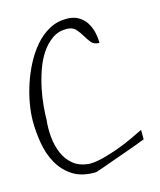

<svg xmlns="http://www.w3.org/2000/svg" viewBox="-95 -671 617 742"><g transform="rotate(-15 213.0 -300.5)"><path d="M12.7 -252.9Q12.7 -283.2 19 -320.8Q25.4 -358.4 38.1 -397Q50.8 -435.5 69.8 -472.2Q88.9 -508.8 113.8 -537.6Q138.7 -566.4 170.4 -584Q202.1 -601.6 240.2 -601.6Q267.6 -601.6 286.6 -590.8Q305.7 -580.1 317.4 -562.5Q329.1 -544.9 334.5 -522.9Q339.8 -501 339.8 -478.5Q318.4 -478.5 307.6 -491.7Q296.9 -504.9 287.6 -521Q278.3 -537.1 266.1 -550.3Q253.9 -563.5 229.5 -563.5Q197.3 -563.5 172.4 -545.9Q147.5 -528.3 128.9 -500.5Q110.4 -472.7 98.1 -437.5Q85.9 -402.3 78.6 -367.2Q71.3 -332 68.4 -299.3Q65.4 -266.6 65.4 -244.1Q61.5 -210.9 64.9 -175.3Q68.4 -139.6 81.1 -109.9Q93.8 -80.1 118.2 -60.1Q142.6 -40 182.6 -37.1Q208 -37.1 239.3 -45.4Q270.5 -53.7 301.3 -64.9Q332 -76.2 360.4 -89.4Q388.7 -102.5 408.2 -112.3V-74.2Q407.2 -74.2 396 -69.8Q384.8 -65.4 366.7 -58.6Q348.6 -51.8 325.7 -43.9Q302.7 -36.1 280.3 -27.8Q257.8 -19.5 236.8 -12.2Q215.8 -4.9 201.2 0Q200.2 0 197.3 0.5Q194.3 1 192.4 1Q138.7 1 104 -22Q69.3 -44.9 48.8 -81.5Q28.3 -118.2 20.5 -163.6Q12.7 -209 12.7 -252.9Z"/></g></svg>

Font: Annie Use Your Telescope
Style: Regular
Weight: 400
Version: Version 1.003 2001